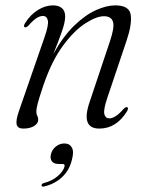

<svg xmlns="http://www.w3.org/2000/svg" viewBox="-20 -471 548 716"><path d="M72 -369.5Q66.5 -372.5 73 -384Q93 -416 121 -433.5Q149 -451 177.5 -451Q198.5 -451 210.8 -440.8Q223 -430.5 223 -409.5Q223 -388 210.5 -352.5Q198 -317 179 -270Q216 -336.5 257.5 -376.2Q299 -416 338.5 -433.5Q378 -451 409.5 -451Q462.5 -451 467.5 -415.5Q472.5 -380 452 -319.5L380 -105.5Q365 -61 369.2 -45.2Q373.5 -29.5 387.5 -29.5Q397.5 -29.5 410.2 -37Q423 -44.5 441 -65Q449.5 -73.5 454.5 -71Q460.5 -68.5 454 -56.5Q414 8.5 350.5 8.5Q281 8.5 313.5 -88.5L389.5 -315.5Q408 -370 401.2 -390.2Q394.5 -410.5 367.5 -410.5Q340 -410.5 298.8 -384.2Q257.5 -358 215.5 -301.5Q173.5 -245 142.5 -155Q125.5 -104.5 120.5 -84.8Q115.5 -65 115.5 -55.5Q115.5 -45.5 119 -39.5Q122.5 -33.5 122.5 -24.5Q122.5 -10.5 107 -1Q91.5 8.5 67 8.5Q46 8.5 42.2 -6.5Q38.5 -21.5 50 -55L145.5 -330.5Q162 -377.5 158.5 -394.5Q155 -411.5 139.5 -411.5Q129.5 -411.5 117 -404Q104.5 -396.5 86 -375.5Q77 -367 72 -369.5ZM200 140.5Q180 140.5 173 130Q166 119.5 170 104Q174.5 86 188.8 75Q203 64 220 64Q239.5 64 248 79.2Q256.5 94.5 248 125.5Q238.5 164.5 211.2 189.8Q184 215 146 224Q135.5 227 135 220.5Q135 213.5 144 211.5Q175 203.5 195.5 185.5Q216 167.5 220.5 150.5Q223 140.5 213.5 140.5Z"/></svg>

Font: Fraunces 72pt S000 Light
Style: Italic
Weight: 300
Italic angle: -16°
Version: Version 1.000; ttfautohint (v1.8.3)